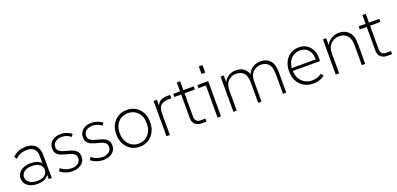

<svg xmlns="http://www.w3.org/2000/svg" viewBox="6 -1556 5022 2431"><g transform="rotate(-20 2517.5 -340.0)"><path d="M378 0 376 -165 371 -177V-310Q371 -378 337 -410Q303 -442 241 -442Q201 -442 159 -427.5Q117 -413 87 -379L63 -412Q96 -449 144.5 -467Q193 -485 242 -485Q295 -485 334.5 -466Q374 -447 395.5 -408Q417 -369 417 -310V-160Q417 -120 418 -80.5Q419 -41 420 0ZM227 10Q144 10 94.5 -28Q45 -66 45 -128Q45 -168 67 -199.5Q89 -231 130.5 -249Q172 -267 230 -267Q314 -267 358.5 -230Q403 -193 403 -133H396Q396 -67 353.5 -28.5Q311 10 227 10ZM234 -27Q300 -27 335.5 -55Q371 -83 371 -128Q371 -174 335.5 -201.5Q300 -229 234 -229Q167 -229 129.5 -201.5Q92 -174 92 -129Q92 -84 130 -55.5Q168 -27 234 -27Z M699 10Q651 10 606 -6Q561 -22 534 -49L557 -83Q582 -58 621 -43.5Q660 -29 699 -29Q753 -29 786.5 -55Q820 -81 820 -122Q820 -157 800.5 -175Q781 -193 750 -203Q719 -213 685 -221Q651 -229 620 -242.5Q589 -256 569.5 -280.5Q550 -305 550 -349Q550 -410 595 -447.5Q640 -485 712 -485Q755 -485 792.5 -471Q830 -457 858 -435L835 -402Q811 -422 780 -434Q749 -446 712 -446Q660 -446 627 -419.5Q594 -393 594 -352Q594 -319 614 -300.5Q634 -282 664.5 -272Q695 -262 730 -253.5Q765 -245 796 -231.5Q827 -218 846.5 -193Q866 -168 866 -124Q866 -84 844.5 -54Q823 -24 785.5 -7Q748 10 699 10Z M1114 10Q1066 10 1021 -6Q976 -22 949 -49L972 -83Q997 -58 1036 -43.5Q1075 -29 1114 -29Q1168 -29 1201.5 -55Q1235 -81 1235 -122Q1235 -157 1215.5 -175Q1196 -193 1165 -203Q1134 -213 1100 -221Q1066 -229 1035 -242.5Q1004 -256 984.5 -280.5Q965 -305 965 -349Q965 -410 1010 -447.5Q1055 -485 1127 -485Q1170 -485 1207.5 -471Q1245 -457 1273 -435L1250 -402Q1226 -422 1195 -434Q1164 -446 1127 -446Q1075 -446 1042 -419.5Q1009 -393 1009 -352Q1009 -319 1029 -300.5Q1049 -282 1079.5 -272Q1110 -262 1145 -253.5Q1180 -245 1211 -231.5Q1242 -218 1261.5 -193Q1281 -168 1281 -124Q1281 -84 1259.5 -54Q1238 -24 1200.5 -7Q1163 10 1114 10Z M1603 10Q1537 10 1485.5 -21.5Q1434 -53 1404.5 -108.5Q1375 -164 1375 -236V-244Q1375 -315 1404.5 -369.5Q1434 -424 1485.5 -454.5Q1537 -485 1603 -485Q1670 -485 1721 -454.5Q1772 -424 1801.5 -370.5Q1831 -317 1831 -247V-236Q1831 -164 1801.5 -108.5Q1772 -53 1721 -21.5Q1670 10 1603 10ZM1603 -32Q1657 -32 1698 -58Q1739 -84 1762 -130Q1785 -176 1785 -236V-247Q1785 -305 1762 -348.5Q1739 -392 1698 -417Q1657 -442 1603 -442Q1551 -442 1509.5 -417Q1468 -392 1444.5 -347Q1421 -302 1421 -244V-236Q1421 -176 1444.5 -130Q1468 -84 1509.5 -58Q1551 -32 1603 -32Z M1964 0V-475H2008V-370L2001 -372Q2011 -413 2032 -435.5Q2053 -458 2081.5 -467Q2110 -476 2143 -476H2186V-430H2141Q2080 -430 2045 -398Q2010 -366 2010 -295V0Z M2434 0Q2412 0 2391 -7.5Q2370 -15 2354 -29Q2338 -43 2329 -64.5Q2320 -86 2320 -113V-594H2365V-111Q2365 -81 2385 -61Q2405 -41 2435 -41H2504V0ZM2227 -433V-475H2504V-433Z M2653 0V-454L2673 -433H2554V-475H2699V0ZM2651 -589V-690H2701V-589Z M2866 0V-475H2909V-355L2899 -357Q2915 -405 2943 -432.5Q2971 -460 3005 -472.5Q3039 -485 3072 -485Q3136 -485 3180 -452Q3224 -419 3239 -348H3224Q3239 -399 3269 -429Q3299 -459 3335 -472Q3371 -485 3404 -485Q3483 -485 3530.5 -435Q3578 -385 3578 -277V0H3534V-273Q3534 -363 3496 -402.5Q3458 -442 3396 -442Q3332 -442 3288.5 -399Q3245 -356 3245 -273V0H3200V-273Q3200 -363 3162 -402.5Q3124 -442 3062 -442Q2999 -442 2955 -399Q2911 -356 2911 -273V0Z M3940 10Q3871 10 3817.5 -21.5Q3764 -53 3734 -108.5Q3704 -164 3704 -236V-246Q3704 -316 3731.5 -369.5Q3759 -423 3808 -454Q3857 -485 3922 -485Q3987 -485 4033 -452.5Q4079 -420 4101.5 -362.5Q4124 -305 4116 -229H3737V-268H4090L4070 -246Q4077 -306 4059.5 -350Q4042 -394 4006.5 -418.5Q3971 -443 3922 -443Q3870 -443 3831.5 -418Q3793 -393 3771.5 -349Q3750 -305 3750 -246V-236Q3750 -177 3774 -131Q3798 -85 3841 -59Q3884 -33 3941 -33Q3980 -33 4013 -44Q4046 -55 4069 -74L4096 -43Q4070 -18 4028.5 -4Q3987 10 3940 10Z M4245 0V-475H4289V-349H4276Q4288 -387 4308.5 -413Q4329 -439 4354.5 -455Q4380 -471 4407.5 -478Q4435 -485 4460 -485Q4540 -485 4591 -434.5Q4642 -384 4642 -276V0H4596V-270Q4596 -361 4554.5 -401.5Q4513 -442 4451 -442Q4408 -442 4371.5 -422.5Q4335 -403 4313 -365Q4291 -327 4291 -271V0Z M4934 0Q4912 0 4891 -7.5Q4870 -15 4854 -29Q4838 -43 4829 -64.5Q4820 -86 4820 -113V-594H4865V-111Q4865 -81 4885 -61Q4905 -41 4935 -41H5004V0ZM4727 -433V-475H5004V-433Z"/></g></svg>

Font: SUSE ExtraLight
Style: Regular
Weight: 250
Designer: Rene Bieder
Foundry: SUSE
Version: Version 1.000